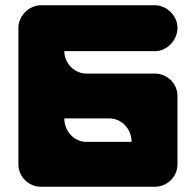

<svg xmlns="http://www.w3.org/2000/svg" viewBox="-20 -712 744 730"><path d="M569.5 -692H135.2C90.6 -692 50 -651.4 50 -606.8V-347V-87.2C50 -38.5 90.6 -2 135.2 -2H569.5C614.2 -2 654.8 -38.5 654.8 -87.2V-347C654.8 -395.7 614.2 -432.2 569.5 -432.2H309.8C261.1 -432.2 224.5 -472.8 224.5 -517.5H569.5C614.2 -517.5 654.8 -558.1 654.8 -606.8C654.8 -651.4 614.2 -692 569.5 -692ZM395 -261.8C443.7 -261.8 480.2 -221.2 480.2 -172.5H309.8C261.1 -172.5 224.5 -213.1 224.5 -261.8Z"/></svg>

Font: OpenLukyanov
Style: Regular
Weight: 400
Designer: Michail Lukyanov
Foundry: book-let.ru
Version: Version 2.1